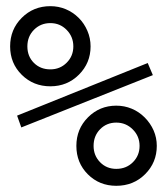

<svg xmlns="http://www.w3.org/2000/svg" viewBox="-20 -600 540 620"><path d="M282.2 -128.9Q282.2 -97.7 303.2 -76.2Q324.2 -54.7 355.5 -54.7Q387.7 -54.7 409.2 -76.2Q430.7 -97.7 430.7 -128.9Q430.7 -160.2 408.7 -182.1Q386.7 -204.1 355.5 -204.1Q324.2 -204.1 303.2 -182.6Q282.2 -161.1 282.2 -128.9ZM226.6 -128.9Q226.6 -183.6 264.2 -221.2Q301.8 -258.8 355.5 -258.8Q381.8 -258.8 405.3 -249Q428.7 -239.3 447.3 -220.7Q465.8 -202.1 476.1 -178.7Q486.3 -155.3 486.3 -128.9Q486.3 -75.2 448.7 -37.6Q411.1 0 355.5 0Q300.8 0 263.7 -37.1Q226.6 -74.2 226.6 -128.9ZM48.8 -188.5 35.2 -226.6 457 -396.5 473.6 -357.4ZM68.4 -450.2Q68.4 -418 89.4 -397Q110.4 -376 142.6 -376Q173.8 -376 195.3 -397.5Q216.8 -418.9 216.8 -450.2Q216.8 -481.4 195.3 -503.4Q173.8 -525.4 142.6 -525.4Q111.3 -525.4 89.8 -503.9Q68.4 -482.4 68.4 -450.2ZM12.7 -450.2Q12.7 -504.9 50.3 -542.5Q87.9 -580.1 142.6 -580.1Q168.9 -580.1 192.4 -570.3Q215.8 -560.5 234.4 -542Q252 -524.4 262.2 -500.5Q272.5 -476.6 272.5 -450.2Q272.5 -396.5 234.9 -358.9Q197.3 -321.3 142.6 -321.3Q87.9 -321.3 50.3 -358.4Q12.7 -395.5 12.7 -450.2Z"/></svg>

Font: BabelStone Xiangqi Colour
Style: Regular
Weight: 400
Designer: Andrew West
Foundry: BabelStone
Version: Version 11.001 November 01, 2021